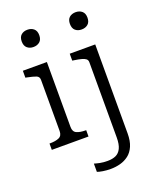

<svg xmlns="http://www.w3.org/2000/svg" viewBox="-180 -877 998 1224"><g transform="rotate(-20 319.0 -265.0)"><path d="M158 -656Q133 -656 116 -670.5Q99 -685 99 -715Q99 -744 115.5 -758.5Q132 -773 158 -773Q184 -773 201 -758.5Q218 -744 218 -715Q218 -685 201 -670.5Q184 -656 158 -656ZM205 -537V-96Q205 -64 227.5 -53.5Q250 -43 289 -43H292V0H43V-43H46Q85 -43 108 -53.5Q131 -64 131 -96V-443Q131 -465 111.5 -472.5Q92 -480 53 -488L42 -490V-537ZM459 67V-443Q459 -458 449 -466Q439 -474 420 -479Q401 -484 374 -488L360 -490V-537H533V67Q533 118 518 152.5Q503 187 477.5 206.5Q452 226 420.5 234.5Q389 243 355 243Q327 243 302.5 239Q278 235 265 230V174Q281 179 303 183.5Q325 188 354 188Q387 188 410 177.5Q433 167 446 140.5Q459 114 459 67ZM485 -656Q459 -656 442.5 -670.5Q426 -685 426 -715Q426 -744 442.5 -758.5Q459 -773 485 -773Q511 -773 528 -758.5Q545 -744 545 -715Q545 -685 528 -670.5Q511 -656 485 -656Z"/></g></svg>

Font: Roboto Serif 20pt Light
Style: Regular
Weight: 300
Version: Version 1.008